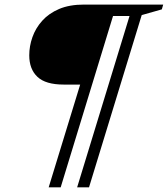

<svg xmlns="http://www.w3.org/2000/svg" viewBox="-20 -695 734 840"><path d="M245.5 124.5H193L438 -675H573.5L558 -625H474.5ZM369.5 124.5H317.5L562 -675H694L688 -654L600 -629ZM469.5 -675 362.5 -325H258.5Q179.5 -325 143.8 -358.8Q108 -392.5 108 -453Q108 -493 121.8 -532.2Q135.5 -571.5 164.5 -604Q193.5 -636.5 238.8 -655.8Q284 -675 348 -675Z"/></svg>

Font: Newsreader 24pt SemiBold
Style: Italic
Weight: 600
Italic angle: -17°
Designer: Hugues Gentile
Foundry: Production Type
Version: Version 1.003